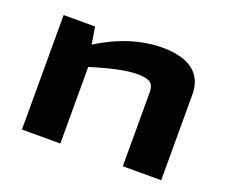

<svg xmlns="http://www.w3.org/2000/svg" viewBox="-90 -644 916 780"><g transform="rotate(20 367.5 -254.0)"><path d="M493 -508Q579 -508 624.5 -473Q670 -438 670 -371V0H504V-320Q504 -350 487.5 -361Q471 -372 431 -372Q366 -372 234 -331V0H68V-495H204L216 -421Q355 -508 493 -508Z"/></g></svg>

Font: Exo 2 Expanded
Style: Bold
Weight: 700
Width: 7
Designer: Natanael Gama
Version: Version 1.001;PS 001.001;hotconv 1.0.70;makeotf.lib2.5.58329